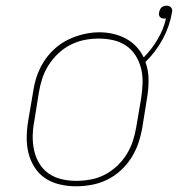

<svg xmlns="http://www.w3.org/2000/svg" viewBox="-20 -644 640 672"><path d="M246 8Q217 8 189 1.5Q161 -5 138.5 -20Q116 -35 101 -58.5Q86 -82 79.5 -109Q73 -136 73.5 -165Q74 -194 79 -223L96 -323Q100 -351 109 -377.5Q118 -404 133.5 -428.5Q149 -453 171 -473Q193 -493 219 -505.5Q245 -518 273 -524.5Q301 -531 328 -531Q352 -531 376 -525.5Q400 -520 420.5 -509Q441 -498 457 -481Q473 -464 483 -443Q497 -457 509.5 -473.5Q522 -490 532 -507Q542 -524 549.5 -542.5Q557 -561 561 -580Q559 -579 557.5 -579Q556 -579 555 -579Q550 -579 546 -580.5Q542 -582 539.5 -585Q537 -588 536.5 -592.5Q536 -597 537 -601Q538 -606 540 -610.5Q542 -615 545.5 -618Q549 -621 553.5 -622.5Q558 -624 563 -624Q563 -624 563 -624Q563 -624 563 -624Q568 -624 572 -622.5Q576 -621 579 -617.5Q582 -614 582.5 -609.5Q583 -605 582 -601Q574 -553 550 -508Q526 -463 489 -427Q500 -397 500 -363.5Q500 -330 494 -297L478 -197Q473 -169 464 -142.5Q455 -116 439.5 -91.5Q424 -67 402 -47Q380 -27 354 -14.5Q328 -2 300.5 3Q273 8 246 8ZM246 -11Q271 -11 296.5 -15.5Q322 -20 345.5 -32Q369 -44 389 -62.5Q409 -81 423 -103.5Q437 -126 445 -150.5Q453 -175 457 -200L474 -300Q478 -326 479 -352.5Q480 -379 474 -403.5Q468 -428 455 -449Q442 -470 421.5 -484Q401 -498 376 -503.5Q351 -509 325 -509Q300 -509 275 -504Q250 -499 226.5 -487Q203 -475 183.5 -456.5Q164 -438 150 -416Q136 -394 128 -369.5Q120 -345 116 -320L100 -220Q95 -194 94.5 -168Q94 -142 99.5 -117.5Q105 -93 117.5 -72Q130 -51 150 -37Q170 -23 195 -17Q220 -11 246 -11Z"/></svg>

Font: Iosevka Etoile Thin Oblique
Style: Regular
Weight: 100
Italic angle: -9°
Designer: Belleve Invis
Foundry: Belleve Invis
Version: Version 15.5.2; ttfautohint (v1.8.4)